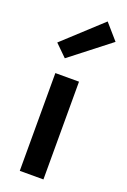

<svg xmlns="http://www.w3.org/2000/svg" viewBox="-155 -857 599 908"><g transform="rotate(20 144.5 -403.0)"><path d="M72 0H191V-492H72ZM90 -573 289 -728 221 -806 31 -631Z"/></g></svg>

Font: Source Sans Pro Semibold
Style: Regular
Weight: 600
Designer: Paul D. Hunt
Foundry: Adobe Systems Incorporated
Version: Version 3.006;hotconv 1.0.111;makeotfexe 2.5.65597